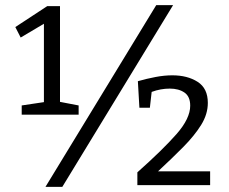

<svg xmlns="http://www.w3.org/2000/svg" viewBox="-20 -725 896 752"><path d="M288 -312V-276H65V-312L152 -325V-632L61 -578L40 -619L165 -701H215V-326ZM158 7 592 -705H658L224 7ZM518 0V-50Q618 -139 671.5 -200Q725 -261 725 -311Q725 -347 702.5 -362.5Q680 -378 645 -378Q609 -378 574 -365L567 -303H526L520 -407Q555 -417 589.5 -423.5Q624 -430 655 -430Q714 -430 754 -404.5Q794 -379 794 -322Q794 -278 768 -236Q742 -194 698 -149.5Q654 -105 599 -54H803V0Z"/></svg>

Font: Bitter
Style: Regular
Weight: 400
Designer: Sol Matas, and Bitter project Authors
Foundry: Sol Matas
Version: Version 2.001